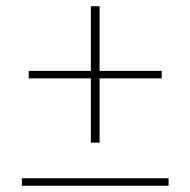

<svg xmlns="http://www.w3.org/2000/svg" viewBox="-20 -595 610 615"><path d="M271 -344H72V-368H271V-575H299V-368H498V-344H299V-138H271ZM50 -24H520V0H50Z"/></svg>

Font: Trirong Thin
Style: Regular
Weight: 250
Designer: Katatrad Team
Foundry: CadsonDemak
Version: Version 1.001